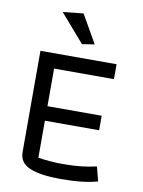

<svg xmlns="http://www.w3.org/2000/svg" viewBox="-93 -905 725 976"><g transform="rotate(10 269.5 -416.5)"><path d="M152 -830 258 -841 341 -696 277 -686ZM75 -93V-616H468V-539H159V-345H439V-270H159V-79Q219 -69 290 -69Q385 -69 460 -87L479 -13Q408 8 287 8Q187 8 131 -14.5Q75 -37 75 -93Z"/></g></svg>

Font: Athiti Medium
Style: Regular
Weight: 500
Designer: CadsonDemak Team
Foundry: CadsonDemak
Version: Version 1.033